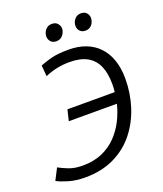

<svg xmlns="http://www.w3.org/2000/svg" viewBox="-181 -984 935 1103"><g transform="rotate(-20 286.5 -432.5)"><path d="M148 15Q92 15 47 1.5Q2 -12 -21 -25L15 -95Q38 -82 73.5 -68Q109 -54 158 -54Q226 -54 277.5 -76.5Q329 -99 366 -137.5Q403 -176 427 -223.5Q451 -271 463 -321H169L185 -388H474Q476 -401 476.5 -413Q477 -425 477 -437Q477 -502 457.5 -547Q438 -592 396.5 -615.5Q355 -639 289 -639Q246 -639 209 -631Q172 -623 138 -608L132 -675Q159 -686 199.5 -697Q240 -708 308 -708Q366 -708 412 -690.5Q458 -673 490.5 -639Q523 -605 540.5 -555Q558 -505 558 -440Q558 -352 532 -270.5Q506 -189 455 -124.5Q404 -60 327 -22.5Q250 15 148 15ZM439 -777Q416 -777 404 -790.5Q392 -804 392 -822Q392 -844 406.5 -862Q421 -880 446 -880Q469 -880 480.5 -866Q492 -852 492 -835Q492 -821 485.5 -807.5Q479 -794 467 -785.5Q455 -777 439 -777ZM260 -777Q238 -777 226 -790.5Q214 -804 214 -822Q214 -844 228.5 -862Q243 -880 268 -880Q291 -880 303 -866Q315 -852 315 -835Q315 -821 308 -807.5Q301 -794 289 -785.5Q277 -777 260 -777Z"/></g></svg>

Font: Ubuntu Sans
Style: Italic
Weight: 400
Italic angle: -13.5°
Designer: Dalton Maag Ltd
Foundry: Dalton Maag Ltd
Version: Version 1.006